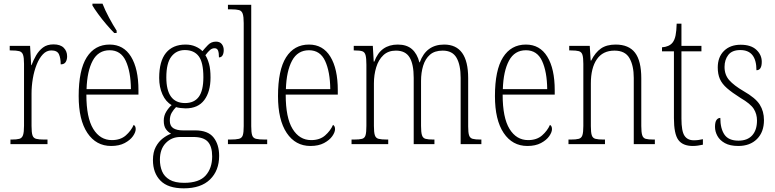

<svg xmlns="http://www.w3.org/2000/svg" viewBox="-20 -786 4227 1047"><path d="M37 0V-25H43Q71 -25 85.5 -29Q100 -33 105.5 -49Q111 -65 111 -100V-438Q111 -472 105.5 -487.5Q100 -503 85 -507Q70 -511 39 -511H33V-536H144L150 -431H152Q162 -458 177 -484Q192 -510 214.5 -527Q237 -544 272 -544Q309 -544 327.5 -525.5Q346 -507 346 -479Q346 -460 338 -447.5Q330 -435 311 -435Q311 -469 301.5 -490Q292 -511 260 -511Q234 -511 214 -490Q194 -469 180 -434Q166 -399 159 -357.5Q152 -316 152 -276V-99Q152 -64 157 -48.5Q162 -33 177 -29Q192 -25 220 -25H239V0Z M586 10Q504 10 456.5 -61Q409 -132 409 -262Q409 -404 453 -473.5Q497 -543 578 -543Q654 -543 694.5 -477Q735 -411 735 -294V-270H451Q451 -144 488.5 -83Q526 -22 590 -22Q637 -22 666 -47.5Q695 -73 709 -105Q720 -99 720 -82Q720 -65 705 -43.5Q690 -22 660 -6Q630 10 586 10ZM694 -300Q693 -395 666 -453.5Q639 -512 578 -512Q516 -512 485.5 -455Q455 -398 452 -300ZM603 -606Q585 -624 560.5 -652.5Q536 -681 515 -710Q494 -739 484 -756V-766H539Q552 -732 574.5 -690Q597 -648 616 -619V-606Z M982 241Q896 241 855 199Q814 157 814 87Q814 44 829.5 15Q845 -14 868 -31.5Q891 -49 913 -57Q897 -65 885 -81.5Q873 -98 873 -128Q873 -155 886.5 -177Q900 -199 916 -213Q884 -231 866 -271Q848 -311 848 -361Q848 -452 885 -497.5Q922 -543 992 -543Q1022 -543 1046 -532.5Q1070 -522 1084 -507Q1097 -523 1114.5 -541Q1132 -559 1158 -559Q1179 -559 1189.5 -545.5Q1200 -532 1200 -513Q1200 -495 1193.5 -484Q1187 -473 1174 -473Q1174 -498 1169 -510.5Q1164 -523 1150 -523Q1137 -523 1126 -514Q1115 -505 1100 -485Q1112 -466 1120 -437.5Q1128 -409 1128 -363Q1128 -286 1094 -240.5Q1060 -195 992 -195Q981 -195 964.5 -197Q948 -199 940 -202Q927 -189 916.5 -171.5Q906 -154 906 -128Q906 -99 925 -87Q944 -75 977 -75H1044Q1114 -75 1144.5 -36.5Q1175 2 1175 64Q1175 144 1125.5 192.5Q1076 241 982 241ZM989 -224Q1039 -224 1064 -258Q1089 -292 1089 -365Q1089 -446 1063.5 -479.5Q1038 -513 988 -513Q942 -513 914.5 -477.5Q887 -442 887 -364Q887 -224 989 -224ZM984 211Q1066 211 1101.5 171Q1137 131 1137 67Q1137 13 1113.5 -13Q1090 -39 1034 -39H963Q916 -39 884 -6Q852 27 852 85Q852 120 864 148.5Q876 177 905 194Q934 211 984 211Z M1223 0V-25H1234Q1267 -25 1283 -29Q1299 -33 1304 -48.5Q1309 -64 1309 -98V-660Q1309 -695 1303.5 -711Q1298 -727 1283.5 -731Q1269 -735 1242 -735H1223V-760H1350V-98Q1350 -64 1355 -48.5Q1360 -33 1376 -29Q1392 -25 1425 -25H1437V0Z M1673 10Q1591 10 1543.5 -61Q1496 -132 1496 -262Q1496 -404 1540 -473.5Q1584 -543 1665 -543Q1741 -543 1781.5 -477Q1822 -411 1822 -294V-270H1538Q1538 -144 1575.5 -83Q1613 -22 1677 -22Q1724 -22 1753 -47.5Q1782 -73 1796 -105Q1807 -99 1807 -82Q1807 -65 1792 -43.5Q1777 -22 1747 -6Q1717 10 1673 10ZM1781 -300Q1780 -395 1753 -453.5Q1726 -512 1665 -512Q1603 -512 1572.5 -455Q1542 -398 1539 -300Z M1897 0V-25H1910Q1940 -25 1954.5 -29Q1969 -33 1973.5 -49Q1978 -65 1978 -100V-433Q1978 -468 1973.5 -485Q1969 -502 1955.5 -506.5Q1942 -511 1914 -511H1909V-536H2013L2018 -450H2021Q2039 -498 2071 -520.5Q2103 -543 2149 -543Q2198 -543 2226.5 -518Q2255 -493 2267 -446H2269Q2304 -543 2402 -543Q2533 -543 2533 -360V-96Q2533 -63 2538 -48Q2543 -33 2557.5 -29Q2572 -25 2601 -25H2605V0H2492V-361Q2492 -432 2469.5 -471Q2447 -510 2394 -510Q2350 -510 2324.5 -487.5Q2299 -465 2287.5 -427.5Q2276 -390 2276 -345V-99Q2276 -65 2281 -49Q2286 -33 2300.5 -29Q2315 -25 2343 -25H2349V0H2236V-361Q2236 -436 2213.5 -473Q2191 -510 2139 -510Q2097 -510 2070.5 -485Q2044 -460 2031.5 -419Q2019 -378 2019 -331V-99Q2019 -65 2024 -49Q2029 -33 2044.5 -29Q2060 -25 2090 -25H2097V0Z M2856 10Q2774 10 2726.5 -61Q2679 -132 2679 -262Q2679 -404 2723 -473.5Q2767 -543 2848 -543Q2924 -543 2964.5 -477Q3005 -411 3005 -294V-270H2721Q2721 -144 2758.5 -83Q2796 -22 2860 -22Q2907 -22 2936 -47.5Q2965 -73 2979 -105Q2990 -99 2990 -82Q2990 -65 2975 -43.5Q2960 -22 2930 -6Q2900 10 2856 10ZM2964 -300Q2963 -395 2936 -453.5Q2909 -512 2848 -512Q2786 -512 2755.5 -455Q2725 -398 2722 -300Z M3080 0V-25H3092Q3121 -25 3136 -29Q3151 -33 3156 -49Q3161 -65 3161 -99V-438Q3161 -472 3156 -487.5Q3151 -503 3136.5 -507Q3122 -511 3094 -511H3084V-536H3196L3201 -456H3204Q3226 -500 3257 -521.5Q3288 -543 3337 -543Q3409 -543 3443 -498.5Q3477 -454 3477 -359V-99Q3477 -65 3482 -49Q3487 -33 3501 -29Q3515 -25 3544 -25H3551V0H3436V-361Q3436 -428 3412.5 -469Q3389 -510 3331 -510Q3267 -510 3234.5 -462.5Q3202 -415 3202 -331V-98Q3202 -64 3207 -48.5Q3212 -33 3227 -29Q3242 -25 3271 -25H3279V0Z M3758 10Q3703 10 3679 -23Q3655 -56 3655 -142V-506H3590V-528Q3629 -531 3647 -553Q3659 -568 3664 -593Q3669 -618 3670 -657H3696V-536H3805V-506H3696V-139Q3696 -71 3712.5 -46Q3729 -21 3763 -21Q3777 -21 3788 -22.5Q3799 -24 3813 -27V3Q3800 6 3785.5 8Q3771 10 3758 10Z M4006 10Q3961 10 3933 -5.5Q3905 -21 3892 -45Q3879 -69 3879 -94Q3879 -120 3887 -131.5Q3895 -143 3908 -143Q3908 -85 3930.5 -52Q3953 -19 4007 -19Q4056 -19 4082 -48Q4108 -77 4108 -129Q4108 -164 4090.5 -192Q4073 -220 4018 -252Q3972 -281 3944.5 -305Q3917 -329 3905.5 -355.5Q3894 -382 3894 -418Q3894 -475 3928 -508.5Q3962 -542 4019 -542Q4075 -542 4104.5 -514.5Q4134 -487 4134 -449Q4134 -403 4105 -403Q4105 -513 4017 -513Q3972 -513 3951.5 -486.5Q3931 -460 3931 -421Q3931 -378 3956.5 -349Q3982 -320 4035 -289Q4100 -252 4123 -215.5Q4146 -179 4146 -131Q4146 -66 4108 -28Q4070 10 4006 10Z"/></svg>

Font: Noto Serif Sinhala Condensed ExtraLight
Style: Regular
Weight: 200
Width: 3
Designer: Jelle Bosma - Monotype Design Team
Foundry: Monotype Imaging Inc.
Version: Version 2.007; ttfautohint (v1.8.4.7-5d5b)